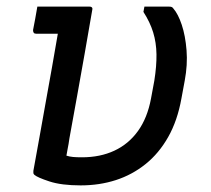

<svg xmlns="http://www.w3.org/2000/svg" viewBox="-20 -552 640 581"><path d="M93 -532Q132 -532 172 -532Q212 -532 251 -532Q255 -532 257 -530.5Q259 -529 259.5 -527Q260 -525 259 -521Q248 -456 236.5 -391.5Q225 -327 213.5 -262.5Q202 -198 190 -133Q189 -124 187.5 -116.5Q186 -109 184.5 -100.5Q183 -92 181 -81Q190 -78 201 -77Q212 -76 228 -76Q283 -76 326 -96Q369 -116 397.5 -155.5Q426 -195 437 -254L447 -308Q454 -352 453.5 -387.5Q453 -423 443.5 -454Q434 -485 414 -516L417 -532Q436 -532 454.5 -532Q473 -532 491 -532Q496 -532 499 -531Q502 -530 504 -527Q519 -510 530 -477Q541 -444 544.5 -400Q548 -356 539 -308L529 -254Q517 -187 489 -137.5Q461 -88 420.5 -55.5Q380 -23 330.5 -7Q281 9 224 9Q166 9 129.5 -3Q93 -15 84 -23Q81 -26 81 -28.5Q81 -31 81 -35Q91 -88 100 -140Q109 -192 118.5 -243.5Q128 -295 137 -346.5Q146 -398 155 -450H140Q127 -450 114.5 -450Q102 -450 89 -450Q84 -450 82 -453Q80 -456 80 -461Q83 -476 86.5 -495Q90 -514 93 -532Z"/></svg>

Font: Rec Mono Linear
Style: Italic
Weight: 400
Italic angle: -10°
Monospace: yes
Version: Version 1.085; ttfautohint (v1.8.4.7-5d5b)